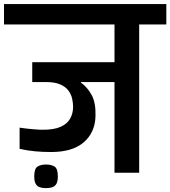

<svg xmlns="http://www.w3.org/2000/svg" viewBox="-56 -861 849 957"><path d="M173 76.7Q156.7 76.7 143.5 72.7Q130.3 68.7 122.5 56.3Q114.7 44 114.7 18Q114.7 -21.3 131.7 -31.2Q148.7 -41 173 -41Q198.3 -41 215.3 -31.2Q232.3 -21.3 232.3 18Q232.3 44 224.5 56.3Q216.7 68.7 203.2 72.7Q189.7 76.7 173 76.7ZM420 -282Q417.7 -200.3 361.5 -151.8Q305.3 -103.3 199.3 -103.3Q156.7 -103.3 119.8 -106.7Q83 -110 41.7 -119V-224.7Q76 -219.7 107.5 -217Q139 -214.3 154 -214.3Q212 -213.7 245.7 -228.7Q279.3 -243.7 293.8 -270Q308.3 -296.3 308.3 -328.3Q308.3 -348 303.5 -369.5Q298.7 -391 285 -409.7Q271.3 -428.3 244.3 -440.2Q217.3 -452 173 -452H104.7V-551H514.7V-739H-36V-840.7H773V-739H637.7V0H514.7V-452H347.7V-449Q379.3 -426.7 400.7 -387.8Q422 -349 420 -282Z"/></svg>

Font: Matangi Light
Style: Regular
Weight: 300
Designer: Prashant Pant
Foundry: The Graphic Ant
Version: Version 3.002